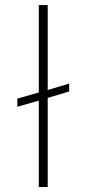

<svg xmlns="http://www.w3.org/2000/svg" viewBox="-20 -750 346 770"><path d="M135.6 0H171.3V-357.4L257.4 -383.2V-414.9L171.3 -389.1V-729.7H135.6V-379.2L49.5 -354.5V-321.8L135.6 -346.5Z"/></svg>

Font: Meinily
Style: Regular
Weight: 500
Designer: Paul Hayes
Foundry: Paul Hayes
Version: Version 1.0; ttfautohint (v1.8.4.7-5d5b)